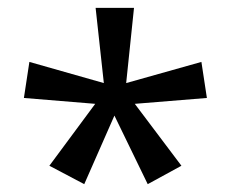

<svg xmlns="http://www.w3.org/2000/svg" viewBox="-20 -780 591 490"><path d="M322 -760 302 -568 494 -622 508 -530 324 -515 443 -357 357 -310 272 -485 195 -310 106 -357 223 -515 41 -530 55 -622 245 -568 224 -760Z"/></svg>

Font: Noto Sans Hebrew Droid
Style: Regular
Weight: 400
Designer: Monotype Design Team
Foundry: Monotype Imaging Inc.
Version: Version 1.100